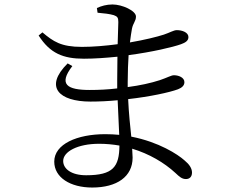

<svg xmlns="http://www.w3.org/2000/svg" viewBox="-20 -797 1040 860"><path d="M382 -394C282 -394 240 -418 304 -501L283 -513C176 -407 245 -342 385 -342C425 -342 466 -344 507 -348L514 -193C494 -195 473 -196 451 -196C326 -196 223 -152 223 -73C223 -2 295 43 393 43C504 43 574 -6 574 -91L572 -131C648 -108 715 -69 766 -22C784 -5 795 5 813 5C829 5 840 -5 840 -24C840 -43 828 -61 806 -79C777 -105 692 -161 568 -185C563 -232 557 -288 554 -353C652 -364 739 -383 777 -397C795 -404 806 -414 806 -429C806 -450 780 -460 759 -460C747 -460 729 -449 696 -438C656 -425 606 -414 552 -407V-429C552 -476 554 -516 556 -550C662 -564 755 -586 791 -599C810 -606 824 -614 824 -631C824 -652 796 -662 772 -662C758 -662 741 -651 714 -642C683 -632 627 -618 562 -607C565 -632 568 -651 571 -668C576 -694 589 -702 589 -723C589 -749 527 -777 484 -777C457 -777 433 -770 414 -761L417 -740C449 -737 469 -735 490 -729C506 -723 510 -718 510 -698L507 -599C454 -592 398 -587 347 -587C253 -587 219 -611 170 -652L153 -638C204 -558 263 -534 356 -534C404 -534 456 -538 506 -543L505 -441V-401C464 -396 422 -394 382 -394ZM515 -145C514 -50 487 -12 366 -12C299 -12 263 -41 263 -76C263 -117 326 -153 424 -153C455 -153 486 -150 515 -145Z"/></svg>

Font: Noto Serif CJK KR
Style: Regular
Weight: 400
Designer: Ryoko NISHIZUKA 西塚涼子 (kana & ideographs); Frank Grießhammer (Latin, Greek & Cyrillic); Wenlong ZHANG 张文龙 (bopomofo); San
Foundry: Adobe
Version: Version 2.001;hotconv 1.1.0;makeotfexe 2.6.0